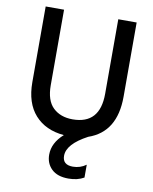

<svg xmlns="http://www.w3.org/2000/svg" viewBox="-98 -747 847 1060"><g transform="rotate(10 326.0 -217.0)"><path d="M581 -258Q581 -59 427 -6Q314 54 314 120Q314 171 372 171Q413 171 446 147V219Q410 240 359 240Q297 240 264.5 208.5Q232 177 232 128Q232 62 293 8Q189 -1 130 -67Q71 -133 71 -250V-674H174V-251Q174 -165 215.5 -125.5Q257 -86 325 -86Q478 -86 478 -256V-674H581Z"/></g></svg>

Font: Hind Vadodara Medium
Style: Regular
Weight: 500
Designer: Hitesh Malaviya
Foundry: Indian Type Foundry
Version: Version 1.001;PS 1.0;hotconv 1.0.86;makeotf.lib2.5.63406; tt